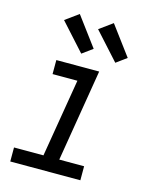

<svg xmlns="http://www.w3.org/2000/svg" viewBox="-116 -850 732 926"><g transform="rotate(15 250.0 -387.0)"><path d="M26 0V-70H173L238 -460H114V-530H328L252 -70H376V0ZM392 -591 270 -726 336 -774 444 -629ZM222 -591 100 -726 166 -774 274 -629Z"/></g></svg>

Font: Iosevka Slab Oblique
Style: Regular
Weight: 400
Italic angle: -9°
Monospace: yes
Designer: Belleve Invis
Foundry: Belleve Invis
Version: Version 11.1.1; ttfautohint (v1.8.3)